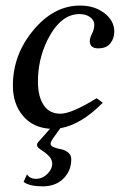

<svg xmlns="http://www.w3.org/2000/svg" viewBox="-20 -450 446 684"><path d="M299.8 -304.2Q299.8 -314 307.9 -330.1Q315.9 -346.2 315.9 -362.1Q315.9 -377.9 301 -388.9Q286.1 -399.9 263.2 -399.9Q195.3 -399.9 148.9 -307.1Q114.7 -237.3 115.2 -158.2Q115.2 -106.4 135.5 -75.7Q155.8 -44.9 195.3 -44.9Q234.9 -44.9 324.2 -100.1L346.2 -84Q269 -5.9 194.8 6.8L168.9 43Q160.2 55.2 160.2 62.5Q160.2 69.8 171.6 74.5Q183.1 79.1 197 81.5Q210.9 84 222.4 93Q233.9 102.1 233.9 117.2Q233.9 158.2 206.1 186Q178.2 213.9 132.1 213.9Q85.9 213.9 64 198.2L76.2 170.9Q85.9 187 108.4 187Q130.9 187 148.4 169.9Q166 152.8 166 132.8Q166 112.8 141.1 94.2L121.1 80.1Q103 67.4 120.1 51.8L158.2 8.8Q97.2 4.9 61.5 -37.6Q25.9 -80.1 25.9 -145Q25.9 -254.9 98.9 -342.5Q171.9 -430.2 265.1 -430.2Q316.9 -430.2 352.1 -403.1Q387.2 -376 387.2 -336.9Q387.2 -314 373.5 -295.9Q359.9 -277.8 329.8 -277.8Q299.8 -277.8 299.8 -304.2Z"/></svg>

Font: Unna-Italic
Style: Italic
Weight: 400
Italic angle: -8°
Designer: Jorge de Buen U.
Foundry: Omnibus-Type
Version: Version 2.006;PS 002.006;hotconv 1.0.70;makeotf.lib2.5.58329